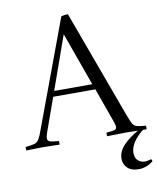

<svg xmlns="http://www.w3.org/2000/svg" viewBox="-104 -780 875 1067"><g transform="rotate(-10 334.0 -246.5)"><path d="M-6 1Q-7 -9 -6 -19Q27 -22 43.5 -26.5Q60 -31 70 -47.5Q80 -64 93 -101L315 -699Q323 -702 334.5 -703.5Q346 -705 353 -705L577 -95Q590 -60 598.5 -45Q607 -30 623 -26Q639 -22 673 -19Q674 -9 673 1Q647 1 614.5 0Q582 -1 555 -1Q527 -1 502.5 0Q478 1 450 1Q449 -9 450 -19Q485 -22 496.5 -25.5Q508 -29 508 -43Q508 -48 506 -55.5Q504 -63 500 -74L431 -267H193L128 -85Q118 -58 118 -46Q118 -30 133 -26Q148 -22 182 -19Q183 -9 182 1Q157 1 133.5 0Q110 -1 85 -1Q65 -1 40.5 0Q16 1 -6 1ZM204 -298H419L311 -599ZM635 -6H661Q578 57 578 118Q578 148 595 162Q612 176 633 176Q643 176 652.5 173.5Q662 171 669 169Q673 175 674 182Q637 212 591 212Q551 212 529 191Q507 170 507 138Q507 98 540.5 62.5Q574 27 635 -6Z"/></g></svg>

Font: Castoro Titling
Style: Regular
Weight: 400
Version: Version 2.04